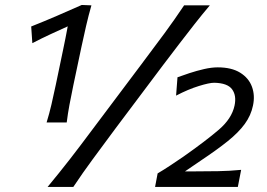

<svg xmlns="http://www.w3.org/2000/svg" viewBox="-20 -734 1049 754"><path d="M163 -253Q174 -289 182 -323.5Q190 -358 199 -400.5L228 -539.5Q232.5 -561.5 237.2 -584.5Q242 -607.5 246 -630.5Q214 -616 179.2 -600Q144.5 -584 107 -564.5L102.5 -630Q153 -650 202.2 -671.2Q251.5 -692.5 301 -714.5L339 -713Q327.5 -673 318.2 -632.5Q309 -592 300 -550.5L268 -399Q259 -356 252.8 -322.5Q246.5 -289 242 -253ZM167 0Q213 -55.5 254 -108.2Q295 -161 346 -229.5L533 -478.5Q586.5 -549.5 625.5 -602.5Q664.5 -655.5 703 -713H804Q772 -675 743.8 -639Q715.5 -603 685.8 -564.2Q656 -525.5 620.5 -478.5L433.5 -229.5Q382.5 -161 343.8 -108.2Q305 -55.5 268 0ZM589 0 599 -53Q623.5 -67.5 648.5 -84Q673.5 -100.5 699 -118Q788.5 -181 839.2 -224.5Q890 -268 901 -319Q909.5 -358.5 891.5 -383.2Q873.5 -408 821 -409Q802 -409 760.8 -396.2Q719.5 -383.5 671.5 -358.5L677 -430.5Q696 -437.5 724 -446.8Q752 -456 781.5 -462.8Q811 -469.5 835 -469.5Q889.5 -469.5 923.2 -448.5Q957 -427.5 969.5 -393.2Q982 -359 973.5 -319.5Q965.5 -280.5 941.2 -247.2Q917 -214 874.8 -180Q832.5 -146 769.5 -104L706.5 -61H746Q791 -61 836.5 -61.8Q882 -62.5 927 -67L914 0Z"/></svg>

Font: Commissioner Flair
Style: Italic
Weight: 400
Italic angle: -12°
Designer: Kostas Bartsokas
Foundry: Kostas Bartsokas
Version: Version 1.000; ttfautohint (v1.8.3)